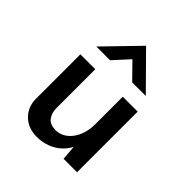

<svg xmlns="http://www.w3.org/2000/svg" viewBox="-192 -798 938 938"><g transform="rotate(45 277.0 -329.0)"><path d="M213 17Q155 17 118 -18Q81 -53 79 -108V-419H182V-145Q184 -113 200.5 -92.5Q217 -72 254 -71Q288 -71 314.5 -91.5Q341 -112 356.5 -147.5Q372 -183 372 -229V-419H475V0H382L374 -97L378 -81Q365 -53 341 -30.5Q317 -8 284 4.5Q251 17 213 17ZM355 -501 264 -594 293 -601 202 -501H107L276 -675H277L449 -501Z"/></g></svg>

Font: Josefin Sans Thin Medium
Style: Regular
Weight: 500
Version: Version 2.000